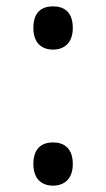

<svg xmlns="http://www.w3.org/2000/svg" viewBox="-20 -570 334 604"><path d="M147 -414C181 -414 209 -434 209 -482C209 -533 181 -550 147 -550C112 -550 85 -533 85 -482C85 -434 112 -414 147 -414ZM147 14C181 14 209 -6 209 -54C209 -104 181 -122 147 -122C112 -122 85 -104 85 -54C85 -6 112 14 147 14Z"/></svg>

Font: Noto Sans Devanagari UI
Style: Regular
Weight: 400
Designer: Jelle Bosma - Monotype Design Team
Foundry: Monotype Imaging Inc.
Version: Version 2.003